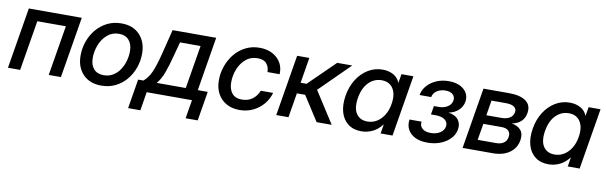

<svg xmlns="http://www.w3.org/2000/svg" viewBox="-47 -993 5038 1597"><g transform="rotate(10 2472.5 -194.5)"><path d="M548.3 -515.6 462.9 0H359.9L430.2 -423.3H189L118.7 0H15.6L101.1 -515.6Z M805.2 11.7Q706.1 11.7 649.4 -48.1Q592.8 -107.9 592.8 -205.1Q592.8 -268.1 613.5 -325.9Q634.3 -383.8 672.6 -429.2Q710.9 -474.6 764.2 -501Q817.4 -527.3 882.3 -527.3Q981 -527.3 1037.6 -467Q1094.2 -406.7 1094.2 -308.6Q1094.2 -246.6 1073.7 -189Q1053.2 -131.3 1015.1 -86.2Q977.1 -41 923.8 -14.6Q870.6 11.7 805.2 11.7ZM809.6 -77.1Q854 -77.1 887.9 -97.7Q921.9 -118.2 944.8 -152.3Q967.8 -186.5 979.5 -227.8Q991.2 -269 991.2 -310.5Q991.2 -370.6 961.4 -404.5Q931.6 -438.5 877.9 -438.5Q820.3 -438.5 779.5 -403.6Q738.8 -368.7 717.3 -314.7Q695.8 -260.7 695.8 -203.6Q695.8 -144 725.6 -110.6Q755.4 -77.1 809.6 -77.1Z M1058.1 157.2 1099.1 -90.8H1143.6Q1182.6 -122.1 1207.8 -179.2Q1232.9 -236.3 1258.8 -340.3L1310.1 -545.9H1678.2L1603 -90.8H1687L1646 157.2H1543.9L1569.8 0H1187.5L1161.6 157.2ZM1255.9 -90.8H1501.5L1562 -456.1H1388.7L1357.4 -340.3Q1335.4 -254.4 1312.3 -191.4Q1289.1 -128.4 1255.9 -90.8Z M1972.7 11.7Q1907.7 11.7 1860.4 -15.1Q1813 -42 1787.1 -90.3Q1761.2 -138.7 1761.2 -203.1Q1761.2 -264.2 1781.5 -322Q1801.8 -379.9 1839.6 -426.3Q1877.4 -472.7 1930.9 -500Q1984.4 -527.3 2050.3 -527.3Q2111.3 -527.3 2157.5 -503.2Q2203.6 -479 2228.5 -436.8Q2253.4 -394.5 2250.5 -339.4H2147.9Q2147.5 -381.8 2124 -410.2Q2100.6 -438.5 2047.9 -438.5Q1989.7 -438.5 1949 -404.1Q1908.2 -369.6 1886.7 -315.7Q1865.2 -261.7 1865.2 -204.1Q1865.2 -145 1893.3 -111.1Q1921.4 -77.1 1976.6 -77.1Q2030.3 -77.1 2066.4 -104.7Q2102.5 -132.3 2120.1 -176.8H2224.1Q2209 -122.6 2173.1 -80.1Q2137.2 -37.6 2085.7 -12.9Q2034.2 11.7 1972.7 11.7Z M2281.7 0 2367.2 -515.6H2470.2L2434.6 -299.8H2484.9L2705.6 -515.6H2832.5L2579.6 -265.6L2750 0H2622.6L2489.3 -207.5H2419.4L2384.8 0Z M3001 10.3Q2933.6 10.3 2888.9 -23.7Q2844.2 -57.6 2826.4 -117.9Q2808.6 -178.2 2821.3 -257.8Q2834.5 -337.4 2872.6 -397.7Q2910.6 -458 2966.6 -491.9Q3022.5 -525.9 3088.9 -525.9Q3139.2 -525.9 3178.2 -504.9Q3217.3 -483.9 3234.9 -441.4H3235.8L3248.5 -515.6H3349.1L3263.7 0H3163.1L3175.8 -77.6H3174.3Q3141.1 -33.7 3096.2 -11.7Q3051.3 10.3 3001 10.3ZM3036.1 -78.6Q3102.1 -78.6 3149.7 -127.7Q3197.3 -176.8 3210.4 -257.8Q3224.1 -339.4 3192.9 -388.4Q3161.6 -437.5 3095.7 -437.5Q3033.7 -437.5 2987.1 -391.4Q2940.4 -345.2 2925.8 -257.8Q2911.6 -170.4 2942.9 -124.5Q2974.1 -78.6 3036.1 -78.6Z M3559.1 7.8Q3495.6 7.8 3453.1 -13.9Q3410.6 -35.6 3391.6 -72.5Q3372.6 -109.4 3379.9 -155.8H3481.4Q3476.1 -118.7 3501.2 -97.4Q3526.4 -76.2 3571.8 -76.2Q3618.2 -76.2 3650.6 -96.9Q3683.1 -117.7 3688.5 -150.9Q3694.3 -185.1 3667.5 -206.8Q3640.6 -228.5 3588.4 -228.5H3547.9L3560.1 -301.3H3600.1Q3644.5 -301.3 3675.5 -321.3Q3706.5 -341.3 3711.9 -374Q3717.3 -406.2 3695.6 -425.8Q3673.8 -445.3 3633.3 -445.3Q3592.3 -445.3 3561.8 -425.5Q3531.2 -405.8 3524.9 -371.1H3426.8Q3434.6 -416.5 3465.8 -451.7Q3497.1 -486.8 3544.2 -506.8Q3591.3 -526.9 3647.9 -526.9Q3703.6 -526.9 3742.7 -507.6Q3781.7 -488.3 3800 -455.8Q3818.4 -423.3 3812 -382.8Q3804.7 -339.4 3771.7 -308.8Q3738.8 -278.3 3690.4 -269V-268.1Q3747.1 -260.7 3773.2 -226.6Q3799.3 -192.4 3791 -144.5Q3783.7 -100.6 3751.5 -66.2Q3719.2 -31.7 3669.2 -12Q3619.1 7.8 3559.1 7.8Z M3855.5 0 3940.9 -515.6H4159.7Q4252 -515.6 4299.8 -481Q4347.7 -446.3 4336.4 -378.9Q4329.1 -333.5 4299.1 -306.4Q4269 -279.3 4221.7 -271Q4271 -264.6 4299.1 -233.6Q4327.1 -202.6 4317.9 -146Q4307.1 -79.6 4252.7 -39.8Q4198.2 0 4109.4 0ZM3967.3 -87.9H4121.6Q4162.1 -87.9 4186.8 -105Q4211.4 -122.1 4216.8 -153.8Q4222.7 -189 4203.9 -208Q4185.1 -227.1 4144.5 -227.1H3990.7ZM4002.9 -301.8H4128.9Q4173.8 -301.8 4200.9 -319.1Q4228 -336.4 4233.4 -368.2Q4238.3 -397.5 4215.3 -413.3Q4192.4 -429.2 4145.5 -429.2H4023.9Z M4581.5 10.3Q4514.2 10.3 4469.5 -23.7Q4424.8 -57.6 4407 -117.9Q4389.2 -178.2 4401.9 -257.8Q4415 -337.4 4453.1 -397.7Q4491.2 -458 4547.1 -491.9Q4603 -525.9 4669.4 -525.9Q4719.7 -525.9 4758.8 -504.9Q4797.9 -483.9 4815.4 -441.4H4816.4L4829.1 -515.6H4929.7L4844.2 0H4743.7L4756.3 -77.6H4754.9Q4721.7 -33.7 4676.8 -11.7Q4631.8 10.3 4581.5 10.3ZM4616.7 -78.6Q4682.6 -78.6 4730.2 -127.7Q4777.8 -176.8 4791 -257.8Q4804.7 -339.4 4773.4 -388.4Q4742.2 -437.5 4676.3 -437.5Q4614.3 -437.5 4567.6 -391.4Q4521 -345.2 4506.3 -257.8Q4492.2 -170.4 4523.4 -124.5Q4554.7 -78.6 4616.7 -78.6Z"/></g></svg>

Font: Inter Display Medium
Style: Italic
Weight: 500
Italic angle: -9.39999°
Designer: Rasmus Andersson
Foundry: rsms
Version: Version 4.000;git-a52131595